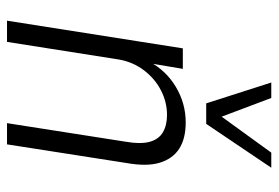

<svg xmlns="http://www.w3.org/2000/svg" viewBox="-140 -634 775 534"><g transform="rotate(90 247.0 -367.5)"><path d="M38 0 115 -489H172L156 -394H151Q176 -442 222 -469.5Q268 -497 321 -497Q366 -497 394 -479Q422 -461 433 -425Q444 -389 434 -333L382 0H323L374 -326Q382 -371 375 -396.5Q368 -422 348.5 -433.5Q329 -445 300 -445Q265 -445 232.5 -428.5Q200 -412 176.5 -381.5Q153 -351 146 -311L97 0ZM268 -554 210 -735H253L305 -597L405 -735H447L325 -554Z"/></g></svg>

Font: Nunito Sans 10pt Condensed Light
Style: Italic
Weight: 300
Width: 3
Italic angle: -9°
Designer: Vernon Adams
Foundry: Vernon Adams
Version: Version 3.101;gftools[0.9.27]